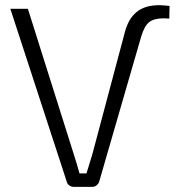

<svg xmlns="http://www.w3.org/2000/svg" viewBox="-20 -724 681 744"><path d="M265 0Q256 0 248.5 -5.5Q241 -11 239 -19L20 -690H88L266 -126Q272 -107 277.5 -89Q283 -71 288 -52H315Q319 -65 321.5 -73Q324 -81 327.5 -92.5Q331 -104 338 -127L464 -600Q471 -626 482 -645Q493 -664 509.5 -677.5Q526 -691 548 -697.5Q570 -704 598 -704Q606 -704 616 -703Q626 -702 637 -701L636 -652Q631 -652 624.5 -652.5Q618 -653 614 -653Q578 -653 559 -639Q540 -625 527 -582L364 -19Q361 -11 354 -5.5Q347 0 338 0Z"/></svg>

Font: Exo 2 Light
Style: Regular
Weight: 300
Designer: Natanael Gama
Foundry: Natanael Gama
Version: Version 2.010